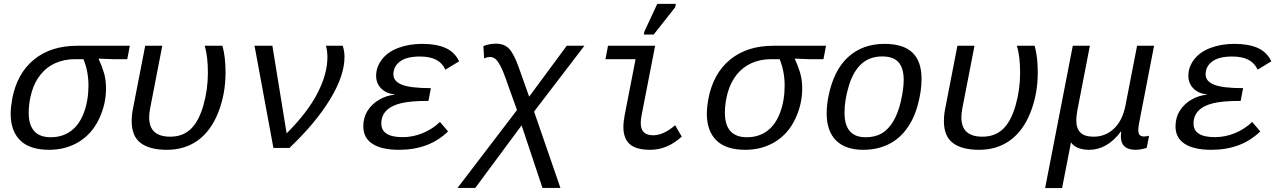

<svg xmlns="http://www.w3.org/2000/svg" viewBox="-20 -765 6641 993"><path d="M233.9 9.8Q134.3 9.8 84.7 -38.8Q35.2 -87.4 35.2 -176.3Q35.2 -209 43.5 -255.9Q68.8 -386.2 156.2 -457.3Q243.7 -528.3 378.4 -528.3H651.4L638.2 -459H562.5L490.7 -461.9L490.2 -460Q504.9 -428.7 516.6 -391.6Q528.3 -354.5 528.3 -307.1Q528.3 -225.1 491.7 -148.7Q455.1 -72.3 387.7 -31.2Q320.3 9.8 233.9 9.8ZM437.5 -323.2Q437.5 -395 411.6 -459H368.2Q313 -459 267.3 -439Q221.7 -418.9 189.9 -379.4Q158.2 -339.8 143.3 -286.6Q128.4 -233.4 128.4 -182.1Q128.4 -55.2 242.7 -55.2Q302.7 -55.2 346.4 -87.2Q390.1 -119.1 413.8 -182.1Q437.5 -245.1 437.5 -323.2Z M843.3 9.8Q753.9 9.8 707.5 -25.4Q661.1 -60.5 661.1 -138.2Q661.1 -172.4 668 -204.6L731 -528.3H819.3L755.9 -201.7Q751.5 -177.7 751.5 -157.7Q751.5 -58.1 860.4 -58.1Q924.8 -58.1 966.3 -97.4Q1007.8 -136.7 1031.5 -218.8Q1055.2 -300.8 1055.2 -388.2Q1055.2 -474.1 1038.6 -528.3H1130.4Q1146.5 -470.7 1146.5 -390.1Q1146.5 -279.3 1108.9 -183.8Q1071.3 -88.4 1003.7 -39.3Q936 9.8 843.3 9.8Z M1477.1 0H1394L1296.4 -528.3H1388.7L1462.4 -75.2Q1570.8 -183.6 1622.1 -283.2Q1673.3 -382.8 1673.3 -469.2Q1673.3 -501 1666 -528.3H1752.4Q1761.7 -501.5 1761.7 -470.7Q1761.7 -373.5 1687 -251Q1612.3 -128.4 1477.1 0Z M2063 -55.7Q2115.7 -55.7 2166.3 -76.4Q2216.8 -97.2 2255.4 -134.3L2297.4 -85.4Q2199.7 9.8 2044.4 9.8Q1953.6 9.8 1906.2 -21.2Q1858.9 -52.2 1858.9 -111.3Q1858.9 -157.2 1881.1 -192.4Q1903.3 -227.5 1941.2 -249.5Q1979 -271.5 2022 -275.4V-276.4Q1977.5 -281.2 1951.4 -307.6Q1925.3 -334 1925.3 -373Q1925.3 -418 1954.8 -457Q1984.4 -496.1 2039.6 -517.1Q2094.7 -538.1 2164.1 -538.1Q2236.3 -538.1 2283.9 -517.1Q2331.5 -496.1 2354.5 -447.8L2283.7 -404.8Q2267.6 -439.5 2235.4 -456.1Q2203.1 -472.7 2151.9 -472.7Q2083 -472.7 2048.8 -447Q2014.6 -421.4 2014.6 -380.4Q2014.6 -344.2 2059.3 -326.7Q2104 -309.1 2208.5 -309.1L2195.8 -243.2Q2102.1 -243.2 2052.2 -230.7Q2002.4 -218.3 1977.3 -191.9Q1952.1 -165.5 1952.1 -126.5Q1952.1 -55.7 2063 -55.7Z M2677.7 -116.7 2438 207H2346.2L2653.8 -195.8L2593.8 -363.3Q2575.2 -415.5 2557.1 -442.9Q2539.1 -470.2 2514.6 -470.2Q2499.5 -470.2 2483.9 -462.9L2480 -526.9Q2511.7 -539.1 2544.9 -539.1Q2588.4 -539.1 2613.5 -512.5Q2638.7 -485.8 2665.5 -409.2L2716.8 -265.1L2911.1 -528.3H3002.4L2742.2 -188L2878.4 207H2785.6Z M3293.9 -129.9Q3293.9 -96.2 3310.1 -80.8Q3326.2 -65.4 3358.4 -65.4Q3411.6 -65.4 3471.7 -117.2L3505.9 -58.6Q3431.2 9.8 3343.3 9.8Q3270 9.8 3237.1 -19.5Q3204.1 -48.8 3204.1 -107.9Q3204.1 -134.8 3210.9 -170.4L3267.1 -459H3111.3L3124.5 -528.3H3368.2L3298.3 -168.9Q3293.9 -147 3293.9 -129.9ZM3309.6 -586.4 3313 -602.5 3379.4 -745.1H3475.6L3471.7 -727.1L3360.8 -586.4Z M3834.5 9.8Q3734.9 9.8 3685.3 -38.8Q3635.7 -87.4 3635.7 -176.3Q3635.7 -209 3644 -255.9Q3669.4 -386.2 3756.8 -457.3Q3844.2 -528.3 3979 -528.3H4252L4238.8 -459H4163.1L4091.3 -461.9L4090.8 -460Q4105.5 -428.7 4117.2 -391.6Q4128.9 -354.5 4128.9 -307.1Q4128.9 -225.1 4092.3 -148.7Q4055.7 -72.3 3988.3 -31.2Q3920.9 9.8 3834.5 9.8ZM4038.1 -323.2Q4038.1 -395 4012.2 -459H3968.8Q3913.6 -459 3867.9 -439Q3822.3 -418.9 3790.5 -379.4Q3758.8 -339.8 3743.9 -286.6Q3729 -233.4 3729 -182.1Q3729 -55.2 3843.3 -55.2Q3903.3 -55.2 3947 -87.2Q3990.7 -119.1 4014.4 -182.1Q4038.1 -245.1 4038.1 -323.2Z M4444.8 9.8Q4353 9.8 4304.2 -38.3Q4255.4 -86.4 4255.4 -179.2Q4255.4 -217.8 4264.2 -264.6Q4291 -400.9 4366 -469.5Q4440.9 -538.1 4554.2 -538.1Q4651.4 -538.1 4698.7 -493.2Q4746.1 -448.2 4746.1 -357.4Q4746.1 -291.5 4725.6 -218.5Q4705.1 -145.5 4665.5 -93.8Q4626 -42 4569.8 -16.1Q4513.7 9.8 4444.8 9.8ZM4653.8 -351.6Q4653.8 -412.6 4627.2 -442.9Q4600.6 -473.1 4543 -473.1Q4478.5 -473.1 4436.3 -435.5Q4394 -397.9 4370.8 -323.2Q4347.7 -248.5 4347.7 -182.1Q4347.7 -55.2 4456.5 -55.2Q4505.9 -55.2 4540.5 -75.4Q4575.2 -95.7 4600.3 -138.2Q4625.5 -180.7 4639.6 -243.4Q4653.8 -306.2 4653.8 -351.6Z M5043.9 9.8Q4954.6 9.8 4908.2 -25.4Q4861.8 -60.5 4861.8 -138.2Q4861.8 -172.4 4868.7 -204.6L4931.6 -528.3H5020L4956.5 -201.7Q4952.1 -177.7 4952.1 -157.7Q4952.1 -58.1 5061 -58.1Q5125.5 -58.1 5167 -97.4Q5208.5 -136.7 5232.2 -218.8Q5255.9 -300.8 5255.9 -388.2Q5255.9 -474.1 5239.3 -528.3H5331.1Q5347.2 -470.7 5347.2 -390.1Q5347.2 -279.3 5309.6 -183.8Q5272 -88.4 5204.3 -39.3Q5136.7 9.8 5043.9 9.8Z M5385.3 207.5 5528.3 -528.3H5616.7L5551.8 -193.4Q5546.4 -162.1 5546.4 -144Q5546.4 -100.6 5567.9 -79.3Q5589.4 -58.1 5635.7 -58.1Q5698.2 -58.1 5742.4 -100.8Q5786.6 -143.6 5801.3 -222.2L5860.8 -528.3H5948.7L5871.6 -129.9Q5867.2 -107.9 5867.2 -93.8Q5867.2 -73.2 5875 -66.2Q5882.8 -59.1 5896 -59.1Q5908.7 -59.1 5922.9 -63L5910.6 0Q5876.5 9.8 5853.5 9.8Q5776.9 9.8 5776.9 -59.6L5778.8 -85H5777.3Q5706.5 9.8 5612.8 9.8Q5580.1 9.8 5555.4 -0.2Q5530.8 -10.3 5519 -28.8L5473.1 207.5Z M6263.7 -55.7Q6316.4 -55.7 6366.9 -76.4Q6417.5 -97.2 6456.1 -134.3L6498 -85.4Q6400.4 9.8 6245.1 9.8Q6154.3 9.8 6106.9 -21.2Q6059.6 -52.2 6059.6 -111.3Q6059.6 -157.2 6081.8 -192.4Q6104 -227.5 6141.8 -249.5Q6179.7 -271.5 6222.7 -275.4V-276.4Q6178.2 -281.2 6152.1 -307.6Q6126 -334 6126 -373Q6126 -418 6155.5 -457Q6185.1 -496.1 6240.2 -517.1Q6295.4 -538.1 6364.7 -538.1Q6437 -538.1 6484.6 -517.1Q6532.2 -496.1 6555.2 -447.8L6484.4 -404.8Q6468.3 -439.5 6436 -456.1Q6403.8 -472.7 6352.5 -472.7Q6283.7 -472.7 6249.5 -447Q6215.3 -421.4 6215.3 -380.4Q6215.3 -344.2 6260 -326.7Q6304.7 -309.1 6409.2 -309.1L6396.5 -243.2Q6302.7 -243.2 6252.9 -230.7Q6203.1 -218.3 6178 -191.9Q6152.8 -165.5 6152.8 -126.5Q6152.8 -55.7 6263.7 -55.7Z"/></svg>

Font: Cousine
Style: Italic
Weight: 400
Italic angle: -12°
Monospace: yes
Designer: Steve Matteson
Foundry: Monotype Imaging Inc.
Version: Version 1.21